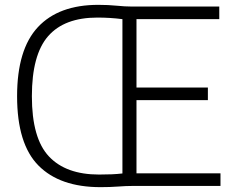

<svg xmlns="http://www.w3.org/2000/svg" viewBox="-20 -767 956 792"><path d="M394.5 5Q227 5 138.8 -84Q50.5 -173 50.5 -370Q50.5 -563 136.2 -655Q222 -747 385.5 -747Q426.5 -747 461 -743.5Q495.5 -740 523.5 -740H884.5V-688H543V-406H837.5V-354H543V-52H889.5V0H527.5Q500 0 467 2.5Q434 5 394.5 5ZM388.5 -47Q416.5 -47 440.2 -48Q464 -49 485 -51.5V-688Q435 -694.5 381.5 -694.5Q245.5 -694.5 178.5 -617.8Q111.5 -541 111.5 -370Q111.5 -196.5 181.8 -121.8Q252 -47 388.5 -47Z"/></svg>

Font: Encode Sans SmCnd Lt
Style: Regular
Weight: 300
Width: 4
Designer: Multiple Designers
Foundry: Impallari Type
Version: Version 3.002; ttfautohint (v1.8.3) -l 8 -r 50 -G 200 -x 14 